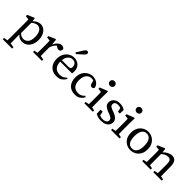

<svg xmlns="http://www.w3.org/2000/svg" viewBox="231 -2118 3717 3717"><g transform="rotate(45 2089.5 -259.0)"><path d="M35 240V204L115 190Q116 149 116.5 108.5Q117 68 117 28V-258Q117 -299 116.5 -326Q116 -353 114 -383L35 -392V-427L175 -488L190 -478L196 -413Q267 -488 347 -488Q401 -488 444 -458Q487 -428 512.5 -372.5Q538 -317 538 -239Q538 -162 511 -105.5Q484 -49 437.5 -18Q391 13 332 13Q298 13 264.5 -1Q231 -15 199 -52V27Q199 67 199.5 107.5Q200 148 201 189L292 204V240ZM323 -431Q300 -431 270 -419.5Q240 -408 202 -376V-95Q230 -68 257 -56Q284 -44 312 -44Q368 -44 408 -89Q448 -134 448 -231Q448 -327 413 -379Q378 -431 323 -431Z M625 0V-36L697 -49Q698 -87 698.5 -131.5Q699 -176 699 -210V-258Q699 -299 698.5 -326Q698 -353 696 -383L617 -392V-427L757 -488L772 -478L783 -360Q808 -420 847.5 -454Q887 -488 927 -488Q950 -488 970 -478Q990 -468 999 -451Q999 -378 940 -378Q923 -378 908 -384.5Q893 -391 879 -403L867 -414Q837 -392 817 -360Q797 -328 784 -285V-210Q784 -177 784.5 -133Q785 -89 786 -51L868 -36V0Z M1270 -442Q1239 -442 1209.5 -426Q1180 -410 1158.5 -375Q1137 -340 1131 -282H1309Q1350 -282 1362 -297Q1374 -312 1374 -334Q1374 -386 1346 -414Q1318 -442 1270 -442ZM1273 13Q1167 13 1104 -52Q1041 -117 1041 -232Q1041 -309 1072 -366.5Q1103 -424 1155.5 -456Q1208 -488 1270 -488Q1323 -488 1365 -465Q1407 -442 1432 -399.5Q1457 -357 1457 -296Q1457 -279 1455 -264.5Q1453 -250 1450 -240H1129Q1131 -148 1175 -100Q1219 -52 1296 -52Q1343 -52 1378.5 -67.5Q1414 -83 1444 -117L1465 -100Q1434 -48 1392 -17.5Q1350 13 1273 13ZM1212 -576Q1254 -647 1301 -717Q1315 -740 1328.5 -749Q1342 -758 1355 -758Q1369 -758 1381 -749Q1393 -740 1393 -720Q1393 -710 1386.5 -697.5Q1380 -685 1359 -665Q1328 -637 1298.5 -610.5Q1269 -584 1238 -557Z M1778 13Q1671 13 1611 -52Q1551 -117 1551 -232Q1551 -313 1583.5 -370Q1616 -427 1669 -457.5Q1722 -488 1782 -488Q1827 -488 1865 -471Q1903 -454 1928 -424.5Q1953 -395 1959 -358Q1952 -320 1913 -320Q1888 -320 1875.5 -333.5Q1863 -347 1858 -368L1840 -434Q1826 -439 1812 -440.5Q1798 -442 1786 -442Q1722 -442 1680.5 -391Q1639 -340 1639 -242Q1639 -175 1661 -133Q1683 -91 1719.5 -71.5Q1756 -52 1801 -52Q1839 -52 1873 -65.5Q1907 -79 1941 -118L1963 -100Q1934 -46 1891 -16.5Q1848 13 1778 13Z M2029 0V-36L2103 -50Q2104 -88 2104.5 -132Q2105 -176 2105 -210V-257Q2105 -298 2104.5 -325.5Q2104 -353 2102 -383L2023 -392V-427L2178 -488L2193 -478L2190 -342V-210Q2190 -177 2190.5 -132.5Q2191 -88 2192 -50L2261 -36V0ZM2142 -589Q2114 -589 2094.5 -607Q2075 -625 2075 -653Q2075 -681 2094.5 -699Q2114 -717 2142 -717Q2170 -717 2189.5 -699Q2209 -681 2209 -653Q2209 -625 2189.5 -607Q2170 -589 2142 -589Z M2492 13Q2450 13 2415 3.5Q2380 -6 2343 -25L2339 -135H2394L2413 -49Q2431 -40 2451.5 -36Q2472 -32 2494 -32Q2551 -32 2578.5 -53Q2606 -74 2606 -108Q2606 -140 2583 -159.5Q2560 -179 2513 -195L2467 -212Q2412 -232 2379 -264Q2346 -296 2346 -347Q2346 -384 2366 -416Q2386 -448 2425 -468Q2464 -488 2520 -488Q2561 -488 2594.5 -477.5Q2628 -467 2660 -447L2656 -345H2604L2588 -425Q2554 -442 2519 -442Q2473 -442 2449.5 -423.5Q2426 -405 2426 -374Q2426 -341 2446.5 -324Q2467 -307 2518 -288L2549 -277Q2624 -249 2655.5 -213Q2687 -177 2687 -130Q2687 -92 2665 -59.5Q2643 -27 2600 -7Q2557 13 2492 13Z M2761 0V-36L2835 -50Q2836 -88 2836.5 -132Q2837 -176 2837 -210V-257Q2837 -298 2836.5 -325.5Q2836 -353 2834 -383L2755 -392V-427L2910 -488L2925 -478L2922 -342V-210Q2922 -177 2922.5 -132.5Q2923 -88 2924 -50L2993 -36V0ZM2874 -589Q2846 -589 2826.5 -607Q2807 -625 2807 -653Q2807 -681 2826.5 -699Q2846 -717 2874 -717Q2902 -717 2921.5 -699Q2941 -681 2941 -653Q2941 -625 2921.5 -607Q2902 -589 2874 -589Z M3298 13Q3240 13 3187.5 -14.5Q3135 -42 3102 -97.5Q3069 -153 3069 -235Q3069 -318 3102 -374.5Q3135 -431 3187.5 -459.5Q3240 -488 3298 -488Q3356 -488 3408.5 -459.5Q3461 -431 3494.5 -374.5Q3528 -318 3528 -235Q3528 -153 3494.5 -97.5Q3461 -42 3408.5 -14.5Q3356 13 3298 13ZM3298 -32Q3363 -32 3398 -83.5Q3433 -135 3433 -235Q3433 -336 3398 -389Q3363 -442 3298 -442Q3233 -442 3198.5 -389Q3164 -336 3164 -235Q3164 -135 3198.5 -83.5Q3233 -32 3298 -32Z M3613 0V-36L3687 -50Q3688 -88 3688.5 -132Q3689 -176 3689 -210V-258Q3689 -299 3688.5 -326Q3688 -353 3686 -383L3607 -392V-427L3747 -488L3762 -478L3770 -398Q3807 -438 3855 -463Q3903 -488 3949 -488Q4014 -488 4045.5 -444.5Q4077 -401 4077 -303V-210Q4077 -176 4077.5 -132Q4078 -88 4079 -50L4149 -36V0H3917V-36L3991 -50Q3992 -87 3992.5 -131.5Q3993 -176 3993 -210V-295Q3993 -364 3973.5 -390Q3954 -416 3910 -416Q3876 -416 3844 -402Q3812 -388 3774 -356V-210Q3774 -177 3774.5 -132.5Q3775 -88 3776 -50L3845 -36V0Z"/></g></svg>

Font: Source Serif 4
Style: Regular
Weight: 400
Designer: Frank Grießhammer
Foundry: Adobe
Version: Version 4.005;hotconv 1.1.0;makeotfexe 2.6.0